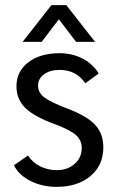

<svg xmlns="http://www.w3.org/2000/svg" viewBox="-20 -717 456 747"><path d="M34 0ZM34 -74 89 -112Q106 -85 136 -70Q166 -55 201 -55Q243 -55 270.5 -79.5Q298 -104 298 -141Q298 -171 276 -191Q254 -211 198 -232Q113 -263 78.5 -297Q44 -331 44 -381Q44 -439 90 -474.5Q136 -510 212 -510Q261 -510 301.5 -489Q342 -468 364 -431L312 -393Q277 -445 212 -445Q175 -445 151.5 -428Q128 -411 128 -384Q128 -357 152 -338.5Q176 -320 241 -295Q318 -266 350 -231.5Q382 -197 382 -144Q382 -74 332 -32Q282 10 200 10Q144 10 98.5 -13Q53 -36 34 -74ZM180 -697H238L350 -554H276L209 -642L142 -554H68Z"/></svg>

Font: Sarabun
Style: Regular
Weight: 400
Designer: Suppakit Chalermlarp | Katatrad Co.,Ltd.
Foundry: Cadson Demak Co.,Ltd.
Version: Version 1.000; ttfautohint (v1.6)